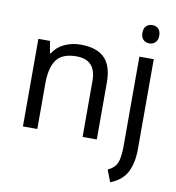

<svg xmlns="http://www.w3.org/2000/svg" viewBox="-101 -827 1059 1157"><g transform="rotate(10 428.0 -248.5)"><path d="M686 -681Q686 -709 700.5 -723Q715 -737 738 -737Q760 -737 774.5 -723Q789 -709 789 -681Q789 -654 774.5 -639.5Q760 -625 738 -625Q715 -625 700.5 -639.5Q686 -654 686 -681ZM333 -546Q431 -546 479 -498.5Q527 -451 527 -349V0H440V-343Q440 -472 320 -472Q234 -472 198.5 -424Q163 -376 163 -278V0H75V-536H146L159 -463H164Q189 -504 234.5 -525Q280 -546 333 -546ZM651 240 623 167Q665 148 679 114.5Q693 81 693 8V-536H781V13Q781 99 752 155.5Q723 212 651 240Z"/></g></svg>

Font: Advent Sans Logo
Style: Regular
Weight: 400
Designer: Types & Symbols
Foundry: Types & Symbols
Version: Version 1.002